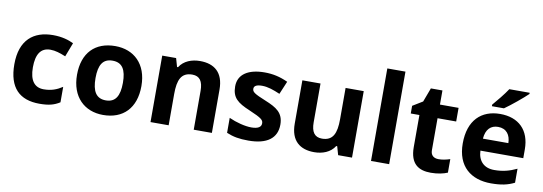

<svg xmlns="http://www.w3.org/2000/svg" viewBox="-58 -1205 4390 1553"><g transform="rotate(10 2137.0 -429.0)"><path d="M300 -41C376 -41 420 -53 466 -82V-209C420 -179 375 -162 313 -162C239 -162 197 -213 197 -322C197 -432 235 -487 313 -487C353 -487 392 -474 439 -455L483 -570C442 -590 388 -607 313 -607C154 -607 45 -521 45 -321C45 -127 137 -41 300 -41Z M1088 -325C1088 -506 978 -607 825 -607C660 -607 559 -506 559 -325C559 -143 669 -41 822 -41C986 -41 1088 -143 1088 -325ZM711 -325C711 -433 744 -487 823 -487C903 -487 936 -433 936 -325C936 -217 903 -161 824 -161C744 -161 711 -217 711 -325Z M1521 -607C1453 -607 1388 -583 1353 -527H1345L1325 -597H1211V-51H1360V-308C1360 -424 1387 -488 1478 -488C1539 -488 1566 -448 1566 -370V-51H1715V-407C1715 -547 1638 -607 1521 -607Z M2249 -213C2249 -310 2190 -345 2097 -383C2001 -422 1983 -435 1983 -461C1983 -485 2005 -497 2049 -497C2098 -497 2144 -480 2198 -457L2243 -564C2178 -594 2119 -607 2051 -607C1920 -607 1835 -556 1835 -455C1835 -362 1881 -326 1984 -283C2090 -238 2102 -224 2102 -197C2102 -169 2079 -150 2021 -150C1969 -150 1895 -169 1836 -196V-73C1891 -50 1940 -41 2016 -41C2170 -41 2249 -102 2249 -213Z M2866 -597H2717V-340C2717 -224 2690 -160 2599 -160C2538 -160 2511 -200 2511 -278V-597H2362V-241C2362 -101 2439 -41 2556 -41C2624 -41 2689 -65 2724 -121H2732L2752 -51H2866Z M3171 -51V-811H3022V-51Z M3557 -160C3518 -160 3492 -180 3492 -222V-485H3645V-597H3492V-713H3397L3354 -598L3272 -548V-485H3343V-222C3343 -81 3416 -41 3514 -41C3570 -41 3619 -52 3651 -66V-177C3620 -167 3590 -160 3557 -160Z M4190 -807V-817H4023C3994 -772 3940 -707 3908 -670V-657H4007C4058 -692 4152 -770 4190 -807ZM3986 -607C3832 -607 3728 -511 3728 -320C3728 -131 3844 -41 4008 -41C4092 -41 4146 -53 4200 -80V-195C4139 -166 4085 -152 4015 -152C3931 -152 3882 -203 3879 -287H4231V-359C4231 -518 4137 -607 3986 -607ZM3987 -501C4057 -501 4090 -452 4091 -386H3882C3888 -465 3929 -501 3987 -501Z"/></g></svg>

Font: Noto Sans Tamil UI
Style: Bold
Weight: 700
Designer: Jelle Bosma - Monotype Design Team
Foundry: Monotype Imaging Inc.
Version: Version 2.004